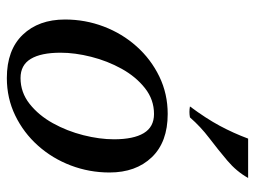

<svg xmlns="http://www.w3.org/2000/svg" viewBox="-112 -618 745 561"><g transform="rotate(90 260.5 -337.5)"><path d="M313 -415Q271 -415 237.5 -388.5Q204 -362 181 -320.5Q158 -279 146 -231.5Q134 -184 134 -142Q134 -85 152 -55Q170 -25 208 -25V15Q126 15 81.5 -31.5Q37 -78 37 -155Q37 -214 57.5 -268Q78 -322 115.5 -364Q153 -406 203.5 -430.5Q254 -455 313 -455ZM208 -25Q250 -25 283.5 -51.5Q317 -78 340 -119.5Q363 -161 375 -208.5Q387 -256 387 -298Q387 -355 369 -385Q351 -415 313 -415V-455Q395 -455 439.5 -408.5Q484 -362 484 -285Q484 -226 463.5 -172Q443 -118 405.5 -76Q368 -34 317.5 -9.5Q267 15 208 15ZM500 -690Q481 -656 449 -629Q417 -602 383.5 -576.5Q350 -551 323 -520Q307 -517 291 -520Q326 -567 347.5 -607Q369 -647 385 -690Z"/></g></svg>

Font: Poltawski Nowy
Style: Italic
Weight: 400
Italic angle: -12°
Designer: Adam Pótawski, Mateusz Machalski, Borys Kosmynka, Ania Wieluska
Foundry: Capitalics.wtf
Version: Version 1.001;gftools[0.9.25]